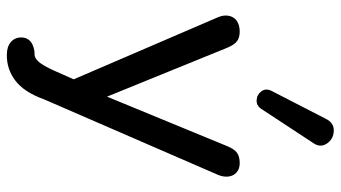

<svg xmlns="http://www.w3.org/2000/svg" viewBox="-236 -572 992 559"><g transform="rotate(90 259.5 -292.0)"><path d="M130.6 103Q134.2 103 137.5 103Q148 103 158.3 92Q168.6 81 180.5 55.8L184.8 46.7L219.2 -30.8V9.2L30.5 -429.3Q22.7 -446.5 25.3 -461.5Q27.9 -476.6 39.6 -485.5Q51.4 -494.4 72 -494.4Q89.4 -494.4 100.1 -486Q110.7 -477.6 119.1 -456.7L274.7 -74.1H246.9L404.7 -457.3Q413.1 -478.2 424 -486.3Q435 -494.4 454.6 -494.4Q471.1 -494.4 481.5 -485.3Q491.8 -476.2 493.5 -461.5Q495.3 -446.8 488.2 -430.3L272.2 67.2L268 77.3Q247.2 133.9 214.1 158.9Q181 184 139.4 183.6Q115 183.6 101.6 171.7Q88.2 159.8 88.6 140.9Q88.6 129.6 94.3 121.4Q100.1 113.2 109.8 108.7Q119.5 104.3 130.6 103ZM244 -586.8 325.6 -745.5Q337.4 -769.3 360.9 -768.3Q384.4 -767.4 397.4 -748.3Q410.3 -729.1 396 -708.6L296.4 -557Q287 -542.7 270.8 -543.7Q254.6 -544.6 245.3 -557.6Q235.9 -570.5 244 -586.8Z"/></g></svg>

Font: SN Pro Thin
Style: Regular
Weight: 200
Designer: Tobias Whetton
Foundry: Supernotes
Version: Version 1.003;Glyphs 3.3 (3324)